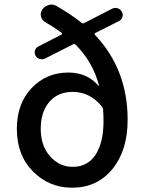

<svg xmlns="http://www.w3.org/2000/svg" viewBox="-20 -831 657 863"><path d="M306.6 -81.1Q374 -81.1 409.7 -135.7Q445.3 -190.4 445.3 -287.1Q445.3 -308.6 443.4 -338.9Q443.4 -345.7 438.5 -351.6Q384.8 -418 306.6 -418Q240.2 -418 201.7 -373Q163.1 -328.1 163.1 -252Q163.1 -175.8 205.1 -128.4Q247.1 -81.1 306.6 -81.1ZM527.3 -778.3Q534.2 -767.6 530.3 -754.9Q526.4 -742.2 514.6 -736.3L408.2 -682.6Q402.3 -678.7 407.2 -673.8Q553.7 -519.5 553.7 -292Q553.7 -155.3 485.4 -71.3Q417 12.7 303.7 12.7Q201.2 12.7 128.4 -60.1Q55.7 -132.8 55.7 -252Q55.7 -365.2 122.1 -435.1Q188.5 -504.9 287.1 -504.9Q372.1 -504.9 422.9 -445.3Q422.9 -444.3 424.3 -445.3Q425.8 -446.3 424.8 -447.3Q397.5 -551.8 320.3 -629.9Q315.4 -634.8 308.6 -631.8L183.6 -568.4Q171.9 -562.5 159.2 -565.9Q146.5 -569.3 139.6 -581.1Q133.8 -591.8 137.2 -604Q140.6 -616.2 152.3 -622.1L256.8 -675.8Q258.8 -676.8 258.8 -679.2Q258.8 -681.6 256.8 -683.6Q225.6 -707 183.6 -731.4Q168 -740.2 164.1 -757.8Q163.1 -762.7 163.1 -766.6Q163.1 -778.3 170.9 -789.1Q181.6 -804.7 200.2 -808.6Q206.1 -810.5 211.9 -810.5Q223.6 -810.5 234.4 -803.7Q297.9 -767.6 346.7 -728.5Q351.6 -723.6 358.4 -727.5L484.4 -792Q496.1 -797.9 508.8 -793.9Q521.5 -790 527.3 -778.3Z"/></svg>

Font: Gen Jyuu Gothic P Medium
Style: Regular
Weight: 500
Designer: [Source Han Sans]
Ryoko NISHIZUKA  (kana & ideographs); Paul D. Hunt (Latin, Greek & Cyrillic); Wenlong ZHANG  (bopomofo
Version: Version 1.002.20150607